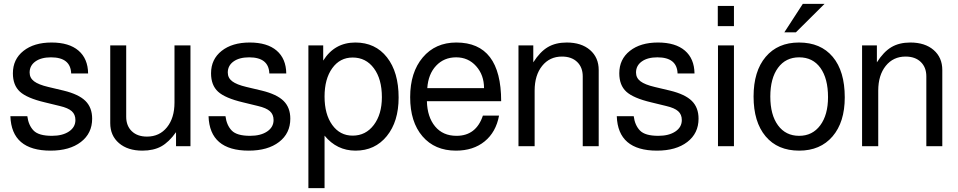

<svg xmlns="http://www.w3.org/2000/svg" viewBox="-20 -760 4978 998"><path d="M122 -156Q128 -109 154.5 -81.5Q181 -54 250 -54Q305 -54 338.5 -76.5Q372 -99 372 -136Q372 -165 353 -182Q334 -199 291 -209L213 -228Q120 -250 83.5 -283.5Q47 -317 47 -379Q47 -452 102 -495.5Q157 -539 248 -539Q339 -539 388 -497Q437 -455 438 -378H350Q347 -462 245 -462Q194 -462 164 -440.5Q134 -419 134 -383Q134 -355 157 -337.5Q180 -320 231 -308L311 -289Q389 -270 424 -235.5Q459 -201 459 -143Q459 -67 400.5 -22Q342 23 243 23Q40 23 34 -156Z M970 0H895V-73Q858 -21 818 1Q778 23 720 23Q644 23 598.5 -16Q553 -55 553 -120V-524H636V-153Q636 -106 665 -78Q694 -50 744 -50Q809 -50 848 -98.5Q887 -147 887 -227V-524H970Z M1152 -156Q1158 -109 1184.5 -81.5Q1211 -54 1280 -54Q1335 -54 1368.5 -76.5Q1402 -99 1402 -136Q1402 -165 1383 -182Q1364 -199 1321 -209L1243 -228Q1150 -250 1113.5 -283.5Q1077 -317 1077 -379Q1077 -452 1132 -495.5Q1187 -539 1278 -539Q1369 -539 1418 -497Q1467 -455 1468 -378H1380Q1377 -462 1275 -462Q1224 -462 1194 -440.5Q1164 -419 1164 -383Q1164 -355 1187 -337.5Q1210 -320 1261 -308L1341 -289Q1419 -270 1454 -235.5Q1489 -201 1489 -143Q1489 -67 1430.5 -22Q1372 23 1273 23Q1070 23 1064 -156Z M1583 218V-524H1660V-445Q1719 -539 1827 -539Q1931 -539 1991.5 -462Q2052 -385 2052 -253Q2052 -128 1990.5 -52.5Q1929 23 1828 23Q1731 23 1667 -55V218ZM1813 -461Q1747 -461 1707 -405.5Q1667 -350 1667 -258Q1667 -166 1707 -110.5Q1747 -55 1813 -55Q1881 -55 1923 -110.5Q1965 -166 1965 -255Q1965 -349 1923.5 -405Q1882 -461 1813 -461Z M2585 -234H2199Q2201 -152 2241.5 -103Q2282 -54 2353 -54Q2455 -54 2490 -159H2574Q2558 -73 2499 -25Q2440 23 2350 23Q2240 23 2176 -51.5Q2112 -126 2112 -255Q2112 -384 2177.5 -461.5Q2243 -539 2352 -539Q2585 -539 2585 -234ZM2201 -302H2496Q2496 -370 2455 -416Q2414 -462 2351 -462Q2288 -462 2247 -418.5Q2206 -375 2201 -302Z M2675 -524H2752V-436Q2787 -491 2827.5 -515Q2868 -539 2926 -539Q3002 -539 3047 -500Q3092 -461 3092 -396V0H3009V-363Q3009 -410 2980 -438Q2951 -466 2901 -466Q2837 -466 2798 -417.5Q2759 -369 2759 -289V0H2675Z M3274 -156Q3280 -109 3306.5 -81.5Q3333 -54 3402 -54Q3457 -54 3490.5 -76.5Q3524 -99 3524 -136Q3524 -165 3505 -182Q3486 -199 3443 -209L3365 -228Q3272 -250 3235.5 -283.5Q3199 -317 3199 -379Q3199 -452 3254 -495.5Q3309 -539 3400 -539Q3491 -539 3540 -497Q3589 -455 3590 -378H3502Q3499 -462 3397 -462Q3346 -462 3316 -440.5Q3286 -419 3286 -383Q3286 -355 3309 -337.5Q3332 -320 3383 -308L3463 -289Q3541 -270 3576 -235.5Q3611 -201 3611 -143Q3611 -67 3552.5 -22Q3494 23 3395 23Q3192 23 3186 -156Z M3795 -524V0H3712V-524ZM3795 -729V-624H3711V-729Z M4133 -539Q4246 -539 4308.5 -464.5Q4371 -390 4371 -254Q4371 -125 4307.5 -51Q4244 23 4134 23Q4022 23 3959.5 -51.5Q3897 -126 3897 -258Q3897 -390 3960 -464.5Q4023 -539 4133 -539ZM4134 -462Q4064 -462 4024 -407.5Q3984 -353 3984 -258Q3984 -163 4024 -108.5Q4064 -54 4134 -54Q4203 -54 4243.5 -108.5Q4284 -163 4284 -255Q4284 -352 4244.5 -407Q4205 -462 4134 -462ZM4153 -740H4266L4117 -592H4057Z M4461 -524H4538V-436Q4573 -491 4613.5 -515Q4654 -539 4712 -539Q4788 -539 4833 -500Q4878 -461 4878 -396V0H4795V-363Q4795 -410 4766 -438Q4737 -466 4687 -466Q4623 -466 4584 -417.5Q4545 -369 4545 -289V0H4461Z"/></svg>

Font: ColatingCofangSans
Style: Regular
Weight: 400
Foundry: GNU
Version: Version 412.227;June 27, 2022;FontCreator 11.0.0.2412 32-bit